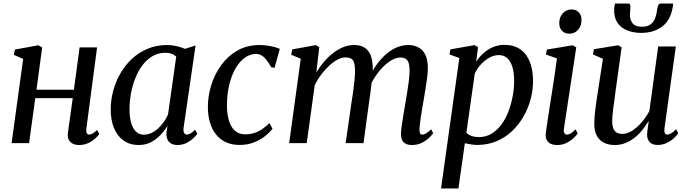

<svg xmlns="http://www.w3.org/2000/svg" viewBox="-20 -803 3862 1077"><path d="M464.5 -82Q462.5 -63.5 467 -55.8Q471.5 -48 478.5 -48Q487.5 -48 498.8 -53.8Q510 -59.5 525 -74L537 -51Q530.5 -41.5 514.8 -26.8Q499 -12 475.8 -0.8Q452.5 10.5 423.5 10.5Q404 10.5 388.8 3.2Q373.5 -4 365.8 -19.2Q358 -34.5 361 -58.5L388 -252.5H178L143 0H45L110 -472.5L57.5 -495.5L63.5 -525L195 -549L216.5 -536.5L184.5 -299.5H394.5L426.5 -537H524.5Z M1010 -87.5Q1007 -65 1013.2 -56.5Q1019.5 -48 1029 -48Q1038 -48 1049.2 -54.8Q1060.5 -61.5 1074.5 -75.5L1087 -52.5Q1081.5 -44 1066 -29Q1050.5 -14 1027.5 -1.8Q1004.5 10.5 975 10.5Q945 10.5 928.5 -6.8Q912 -24 913.5 -58L919.5 -97.5Q903.5 -70.5 880.2 -45.8Q857 -21 826.5 -5.2Q796 10.5 758.5 10.5Q708 10.5 672.8 -14.8Q637.5 -40 619.2 -85Q601 -130 601 -189Q601 -239 614.2 -290.5Q627.5 -342 653.8 -388.5Q680 -435 718.5 -471.5Q757 -508 807.2 -529.2Q857.5 -550.5 918.5 -550.5Q943.5 -550.5 970.2 -544.2Q997 -538 1018 -529L1077 -548ZM968.5 -485.5Q958 -495.5 942.8 -501.2Q927.5 -507 908 -507Q868 -507 835.8 -488.2Q803.5 -469.5 779.2 -437.2Q755 -405 738.8 -363.8Q722.5 -322.5 714.5 -278Q706.5 -233.5 706.5 -190.5Q706.5 -142 716.8 -110.2Q727 -78.5 745 -63Q763 -47.5 787 -47.5Q809 -47.5 829.2 -57Q849.5 -66.5 867.2 -82.8Q885 -99 899 -119Q913 -139 922.5 -160.5Z M1324 10Q1240 10 1193.2 -47Q1146.5 -104 1146 -203Q1146 -263.5 1164.8 -324.8Q1183.5 -386 1220.5 -437.2Q1257.5 -488.5 1311.8 -519.5Q1366 -550.5 1436.5 -550.5Q1463.5 -550.5 1495.2 -544.8Q1527 -539 1549.5 -528.5L1520 -422.5L1501 -426Q1488.5 -449.5 1475.2 -466.2Q1462 -483 1447.5 -491.8Q1433 -500.5 1417 -500.5Q1383 -500.5 1353.2 -479.2Q1323.5 -458 1301 -419Q1278.5 -380 1265.8 -326.8Q1253 -273.5 1253 -210Q1253.5 -158.5 1265.2 -122.8Q1277 -87 1299.5 -68.2Q1322 -49.5 1355.5 -49.5Q1384.5 -49.5 1408 -57.5Q1431.5 -65.5 1452 -79.8Q1472.5 -94 1492 -112.5L1508.5 -80.5Q1494 -61.5 1468.2 -40.5Q1442.5 -19.5 1406.2 -4.8Q1370 10 1324 10Z M1771 -538.5 1754.5 -396.5Q1773 -427.5 1796.8 -455.5Q1820.5 -483.5 1848 -505Q1875.5 -526.5 1905.2 -538.5Q1935 -550.5 1966 -550.5Q2001.5 -550.5 2024.8 -536Q2048 -521.5 2059.5 -492Q2071 -462.5 2071 -417Q2071 -410.5 2070 -401.5Q2069 -392.5 2068 -381.5Q2067 -370.5 2065 -358.5L2051 -368Q2069.5 -408.5 2093.8 -441.8Q2118 -475 2146.2 -499.5Q2174.5 -524 2205.8 -537.2Q2237 -550.5 2270 -550.5Q2320.5 -550.5 2350.2 -519Q2380 -487.5 2380 -419Q2380 -398.5 2376.2 -368.8Q2372.5 -339 2367 -305.8Q2361.5 -272.5 2356.5 -242Q2351.5 -214.5 2346.5 -184.5Q2341.5 -154.5 2337.8 -127Q2334 -99.5 2333 -79Q2332.5 -62.5 2336 -55.2Q2339.5 -48 2347.5 -48Q2358.5 -48 2370.2 -55Q2382 -62 2398.5 -78L2410 -55.5Q2403 -45.5 2386.8 -30Q2370.5 -14.5 2346.2 -2Q2322 10.5 2291 10.5Q2269.5 10.5 2255.5 3Q2241.5 -4.5 2235.2 -18.2Q2229 -32 2229 -52Q2229.5 -70 2233.5 -98.8Q2237.5 -127.5 2243.2 -160.8Q2249 -194 2254 -225Q2259 -255 2264.5 -288Q2270 -321 2273.8 -352.5Q2277.5 -384 2277.5 -408.5Q2277 -449.5 2264.8 -465Q2252.5 -480.5 2225 -480.5Q2204.5 -480.5 2180.2 -467.5Q2156 -454.5 2131.2 -430.2Q2106.5 -406 2084.8 -373.2Q2063 -340.5 2047 -301.5L2066.5 -364.5Q2065 -344 2062.5 -321.2Q2060 -298.5 2056.8 -275.5Q2053.5 -252.5 2050.5 -232L2019 0H1919L1951 -223.5Q1956 -254 1960.8 -287.5Q1965.5 -321 1968.5 -352.5Q1971.5 -384 1971.5 -408Q1971 -450.5 1959.2 -465.8Q1947.5 -481 1917 -481Q1897 -481 1873.8 -468.8Q1850.5 -456.5 1826.8 -434.8Q1803 -413 1781.8 -384.8Q1760.5 -356.5 1745.5 -325.5L1700.5 0H1602L1667 -473.5L1613.5 -496L1619.5 -526L1752 -550Z M2454 254 2556.5 -477.5 2501 -498 2506.5 -526 2642.5 -550 2661.5 -538.5 2651 -456.5Q2667 -482.5 2691 -504Q2715 -525.5 2745 -538.5Q2775 -551.5 2808.5 -551.5Q2862.5 -551.5 2898.5 -526.2Q2934.5 -501 2952.2 -455.5Q2970 -410 2970 -348Q2970 -297.5 2956.5 -246.5Q2943 -195.5 2916.5 -149.5Q2890 -103.5 2852.2 -67.5Q2814.5 -31.5 2765.2 -10.8Q2716 10 2657 10Q2640 10 2622 7Q2604 4 2587.5 0.5L2551.5 254ZM2596 -58Q2608 -46.5 2625.8 -40.2Q2643.5 -34 2666 -34Q2706 -34 2737.5 -53.2Q2769 -72.5 2793 -105Q2817 -137.5 2832.5 -178.8Q2848 -220 2856 -264.2Q2864 -308.5 2864 -350.5Q2864 -395.5 2854 -427.8Q2844 -460 2825.2 -477Q2806.5 -494 2779 -494Q2750.5 -494 2723.8 -478.8Q2697 -463.5 2675.8 -439.8Q2654.5 -416 2643 -389.5Z M3105 10.5Q3084.5 10.5 3069.2 3.5Q3054 -3.5 3046.5 -18Q3039 -32.5 3041.5 -56Q3043.5 -72.5 3048.5 -105.5Q3053.5 -138.5 3060.2 -182.8Q3067 -227 3075 -277.2Q3083 -327.5 3090.5 -378.5Q3098 -429.5 3104 -475.5L3042.5 -497L3047.5 -525L3192 -549L3212.5 -537.5L3143.5 -82.5Q3140.5 -64 3146 -56Q3151.5 -48 3160 -48Q3170.5 -48 3181.2 -54.2Q3192 -60.5 3208.5 -77.5L3220.5 -54Q3213.5 -44 3197.8 -28.8Q3182 -13.5 3158.5 -1.5Q3135 10.5 3105 10.5ZM3173 -614Q3147.5 -614 3132 -630.8Q3116.5 -647.5 3117 -674Q3117.5 -707.5 3137 -728.8Q3156.5 -750 3186 -750Q3212.5 -750 3227.2 -733.2Q3242 -716.5 3242 -692Q3242 -657.5 3222.8 -635.8Q3203.5 -614 3173 -614Z M3428 10.5Q3395 10.5 3369.2 -1.8Q3343.5 -14 3328.5 -40.2Q3313.5 -66.5 3313.5 -110Q3313.5 -125.5 3315.2 -148Q3317 -170.5 3320.2 -195.8Q3323.5 -221 3327 -245.2Q3330.5 -269.5 3333.5 -287.5L3362 -473L3306.5 -497.5L3311.5 -527L3447.5 -549L3467 -537.5L3432 -285.5Q3430 -265.5 3426.8 -243.5Q3423.5 -221.5 3420.5 -200Q3417.5 -178.5 3415.8 -159.2Q3414 -140 3414 -126Q3414 -98 3420.8 -81.8Q3427.5 -65.5 3440.2 -58.8Q3453 -52 3472 -52Q3498.5 -52 3526.2 -69.8Q3554 -87.5 3579.2 -116.8Q3604.5 -146 3622.5 -180L3672 -542.5H3771L3707.5 -84.5Q3705 -66.5 3709 -57.2Q3713 -48 3722.5 -48Q3732.5 -48 3744.5 -55Q3756.5 -62 3773 -78L3784.5 -55Q3778 -45 3761.8 -29.5Q3745.5 -14 3721.8 -2Q3698 10 3669 10Q3637 10 3622.8 -7.5Q3608.5 -25 3610 -50.5Q3610 -53.5 3610.8 -61.8Q3611.5 -70 3613 -80.8Q3614.5 -91.5 3616 -102.8Q3617.5 -114 3619 -122L3617.5 -123Q3602 -97 3582.5 -73Q3563 -49 3539.2 -30.2Q3515.5 -11.5 3487.8 -0.5Q3460 10.5 3428 10.5ZM3505.5 -783Q3513 -783 3514.8 -776.2Q3516.5 -769.5 3516 -759Q3516 -751 3514.8 -741.2Q3513.5 -731.5 3513.5 -723.5Q3512.5 -692.5 3528 -672.8Q3543.5 -653 3581 -653Q3611.5 -653 3629 -666Q3646.5 -679 3654.8 -700.5Q3663 -722 3666 -748.5Q3667.5 -761.5 3671.8 -772.2Q3676 -783 3685.5 -783H3755.5Q3755.5 -779 3755.2 -774.5Q3755 -770 3753.5 -762Q3741 -689 3694 -653.8Q3647 -618.5 3576.5 -618.5Q3532.5 -618.5 3497.5 -632.8Q3462.5 -647 3443 -676.2Q3423.5 -705.5 3425 -750.5Q3425 -758.5 3426.2 -766.8Q3427.5 -775 3429.5 -783Z"/></svg>

Font: Merriweather 60pt
Style: Italic
Weight: 400
Italic angle: -7.8°
Version: Version 2.101